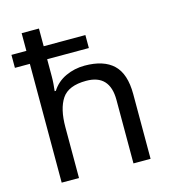

<svg xmlns="http://www.w3.org/2000/svg" viewBox="-112 -852 843 943"><g transform="rotate(-15 309.0 -380.0)"><path d="M173 -760V-670H385V-604H173V-517Q173 -498 171.5 -478.5Q170 -459 168 -443H174Q200 -484 245 -505Q290 -526 342 -526Q439 -526 488 -479Q537 -432 537 -329V0H450V-323Q450 -452 330 -452Q240 -452 206.5 -402Q173 -352 173 -258V0H85V-604H9V-670H85V-760Z"/></g></svg>

Font: Noto Znamenny Musical Notation
Style: Regular
Weight: 400
Version: Version 1.003; ttfautohint (v1.8.4.7-5d5b)